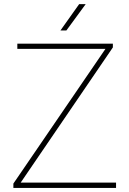

<svg xmlns="http://www.w3.org/2000/svg" viewBox="-20 -926 638 946"><path d="M551.8 -26.4V0H45.9V-21.5L499.5 -685.1H65.4V-710.9H536.1V-692.4L82 -26.4ZM277.8 -775.9 370.1 -905.8H402.3L307.1 -775.9Z"/></svg>

Font: Vazirmatn RD Thin
Style: Regular
Weight: 100
Designer: Saber Rastikerdar
Foundry: Saber Rastikerdar
Version: Version 32.102